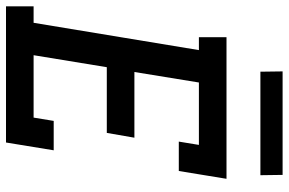

<svg xmlns="http://www.w3.org/2000/svg" viewBox="-181 -781 962 640"><g transform="rotate(90 300.0 -461.0)"><path d="M1 0V-92H56L147 -643H104V-735H576L550 -576H452L463 -643H255L220 -428H439L423 -336H204L164 -92H372L383 -159H481L455 0ZM219 -848 218 -922H563L564 -848Z"/></g></svg>

Font: Iosevka Etoile Semibold
Style: Italic
Weight: 600
Italic angle: -9°
Designer: Belleve Invis
Foundry: Belleve Invis
Version: Version 22.1.2; ttfautohint (v1.8.4)